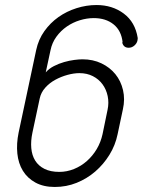

<svg xmlns="http://www.w3.org/2000/svg" viewBox="-20 -744 568 764"><path d="M408 -307Q414 -335 408.5 -361.5Q403 -388 388 -408.5Q373 -429 349.5 -441Q326 -453 296 -453Q274 -453 248.5 -446Q223 -439 200 -426.5Q177 -414 160 -395Q143 -376 138 -352L109 -216Q102 -183 104.5 -154.5Q107 -126 120 -105Q133 -84 157 -72Q181 -60 216 -60Q246 -60 274.5 -71.5Q303 -83 326 -103.5Q349 -124 365 -151Q381 -178 388 -210ZM448 -210Q439 -166 415.5 -128Q392 -90 359 -61.5Q326 -33 285 -16.5Q244 0 198 0Q153 0 121 -17.5Q89 -35 71 -64.5Q53 -94 49 -133Q45 -172 54 -216L124 -545Q133 -587 156.5 -620Q180 -653 212.5 -676Q245 -699 284.5 -711.5Q324 -724 364 -724Q427 -724 472.5 -690Q518 -656 528 -593V-591Q528 -588 527.5 -586.5Q527 -585 527 -583Q525 -572 515 -563Q505 -554 492 -554Q471 -554 466 -576L468 -575Q463 -622 432 -647Q401 -672 353 -672Q326 -672 298 -663.5Q270 -655 246 -638.5Q222 -622 204.5 -598Q187 -574 181 -544L162 -456Q175 -471 194.5 -481Q214 -491 235 -497Q256 -503 275.5 -505.5Q295 -508 308 -508Q350 -508 383.5 -492Q417 -476 439 -449Q461 -422 469.5 -385.5Q478 -349 469 -309Z"/></svg>

Font: VDS
Style: Thin Italic
Weight: 100
Width: 0
Designer: artmaker
Foundry: artmaker
Version: Version 1.000 2012 initial release